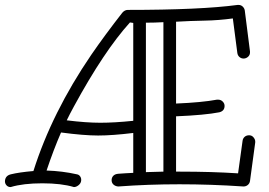

<svg xmlns="http://www.w3.org/2000/svg" viewBox="-40 -740 1081 771"><path d="M256.8 11.2Q206.5 -3.9 129.9 -3.9Q53.2 -3.9 2.9 11.2Q-8.3 11.2 -14.6 3.4Q-21 -4.4 -20 -14.2Q-18.1 -34.7 3.4 -40Q37.1 -48.3 94.2 -53.2Q168.5 -288.1 326.2 -519.5Q381.3 -599.6 451.2 -689Q460.9 -700.2 473.1 -700.2Q765.1 -700.2 914.1 -720.2H918Q927.7 -720.2 934.6 -713.6Q941.4 -707 942.9 -698.2L963.9 -533.2V-529.8Q963.9 -518.6 955.8 -511.7Q947.8 -504.9 938.2 -504.9Q928.7 -504.9 921.6 -511Q914.6 -517.1 913.1 -526.9L895 -666Q838.4 -658.2 782 -657.2Q725.6 -656.2 667 -652.8V-324.2Q771 -328.6 831.1 -339.8H835.9Q846.7 -339.8 854.2 -332.3Q861.8 -324.7 861.8 -314.9Q861.8 -294.4 840.8 -289.1Q783.2 -277.8 667 -272.9V-50.8H681.2Q811.5 -50.8 916 -43.9L934.1 -174.8Q935.5 -184.6 942.6 -190.7Q949.7 -196.8 960.4 -196.8Q971.2 -196.8 978 -188.5Q984.9 -180.2 984.9 -171.9V-168L963.9 -13.2Q962.4 -3.4 955.1 2.7Q947.8 8.8 938 8.8H937Q806.6 0 680.7 0Q554.7 0 436 8.8H434.1Q422.9 7.8 415.5 1Q408.2 -5.9 408.2 -16.4Q408.2 -26.9 414.8 -33.9Q421.4 -41 434.6 -42.2Q447.8 -43.5 463.6 -44.2Q479.5 -44.9 495.1 -45.9V-206.1Q411.1 -195.8 354 -195.8Q296.9 -195.8 205.1 -208Q174.8 -138.2 147 -55.2Q210 -53.2 269 -40Q277.3 -38.6 282.2 -31.2Q287.1 -23.9 285.9 -13.9Q284.7 -3.9 275.4 3.7Q266.1 11.2 256.8 11.2ZM495.1 -647.9 481.9 -649.9Q377.9 -535.2 256.8 -312.5Q239.7 -281.2 228 -256.8Q306.2 -247.1 363 -247.1Q419.9 -247.1 495.1 -254.9ZM616.2 -650.9Q581.1 -648.9 545.9 -648.9V-48.8L616.2 -50.8Z"/></svg>

Font: Ribeye Marrow
Style: Regular
Weight: 400
Designer: Astigmatic (AOETI)
Foundry: Astigmatic (AOETI)
Version: Version 1.000